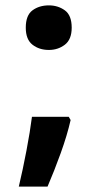

<svg xmlns="http://www.w3.org/2000/svg" viewBox="-20 -576 364 715"><path d="M162 -390Q126 -390 101 -409.5Q76 -429 76 -473Q76 -519 101 -537.5Q126 -556 162 -556Q196 -556 221.5 -537.5Q247 -519 247 -473Q247 -429 221.5 -409.5Q196 -390 162 -390ZM236 -141 243 -129Q230 -72 206 -5.5Q182 61 157 119H50Q65 56 78.5 -15Q92 -86 99 -141Z"/></svg>

Font: Noto Sans Bengali UI
Style: Bold
Weight: 700
Designer: Jelle Bosma - Monotype Design Team
Foundry: Monotype Imaging Inc.
Version: Version 2.003; ttfautohint (v1.8.4.7-5d5b)